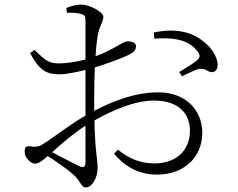

<svg xmlns="http://www.w3.org/2000/svg" viewBox="-20 -786 1040 840"><path d="M655 -617C726 -622 803 -618 845 -560C856 -545 856 -537 845 -525C831 -511 785 -483 764 -471L776 -452C797 -462 834 -481 850 -484C884 -490 890 -466 912 -471C927 -474 933 -489 932 -506C928 -566 856 -632 784 -646C742 -655 704 -654 653 -644ZM170 -157C153 -146 141 -141 113 -146C93 -149 88 -141 88 -122C88 -109 92 -98 104 -86C113 -76 123 -70 133 -70C145 -70 158 -76 189 -103C228 -79 280 -41 300 -23C332 5 335 34 355 34C383 34 407 -8 407 -52C407 -87 396 -125 393 -259C473 -304 569 -346 654 -346C762 -346 811 -289 811 -213C811 -135 758 -71 655 -71C587 -71 537 -98 496 -131L479 -114C533 -48 600 -22 666 -22C790 -22 865 -103 865 -204C865 -310 786 -382 674 -382C573 -382 478 -346 392 -301V-348C392 -396 393 -446 395 -491C443 -506 507 -528 545 -547C565 -557 575 -568 575 -583C575 -600 557 -605 539 -605C515 -605 480 -569 398 -540C401 -585 405 -621 410 -643C417 -674 432 -690 432 -712C432 -735 370 -766 336 -766C314 -766 289 -759 270 -751L273 -730C299 -731 317 -730 334 -725C350 -721 354 -716 354 -696V-526C313 -515 277 -510 249 -509C195 -507 183 -517 131 -568L112 -554C156 -466 197 -461 242 -461C271 -461 317 -471 354 -480V-280C288 -243 208 -180 170 -157ZM354 -236V-77C354 -57 347 -49 325 -60C293 -75 245 -101 208 -120C253 -161 305 -205 354 -236Z"/></svg>

Font: Noto Serif CJK TC Light
Style: Regular
Weight: 300
Designer: Ryoko NISHIZUKA 西塚涼子 (kana & ideographs); Frank Grießhammer (Latin, Greek & Cyrillic); Wenlong ZHANG 张文龙 (bopomofo); San
Foundry: Adobe
Version: Version 2.001;hotconv 1.1.0;makeotfexe 2.6.0